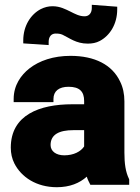

<svg xmlns="http://www.w3.org/2000/svg" viewBox="-20 -771 584 801"><path d="M25 -155C25 -131 30 -109 40 -89C69 -32 132 10 217 10C271 10 312 -7 342 -34C345 -23 352 -10 357 0H519V-22L518 -25C504 -54 499 -88 499 -134V-348C499 -379 493 -407 481 -431C448 -501 375 -538 274 -538C203 -538 144 -518 102 -485C68 -458 37 -416 37 -358V-345H203V-358C203 -391 226 -409 266 -409C312 -409 331 -389 331 -350V-336H281C146 -336 25 -292 25 -155ZM77 -590 183 -583V-596C183 -618 194 -631 212 -631C224 -631 232 -630 241 -626C269 -613 297 -589 346 -589C364 -589 381 -592 396 -600C438 -622 469 -670 469 -732V-743L363 -751V-738C363 -716 351 -703 333 -703C311 -703 293 -713 273 -723C254 -732 231 -745 199 -745C182 -745 166 -741 150 -733C108 -711 77 -663 77 -602ZM191 -166C191 -210 227 -228 286 -228H331V-160C317 -139 288 -123 248 -123C214 -123 191 -140 191 -166Z"/></svg>

Font: Asimov Pro
Style: Ult
Weight: 900
Designer: Google
Version: Version 2.000980; 2014